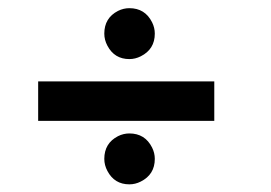

<svg xmlns="http://www.w3.org/2000/svg" viewBox="-20 -537 675 479"><path d="M75.2 -235.4V-334H514.6V-235.4ZM240.2 -453.1Q240.2 -492.2 274.4 -509.8Q288.1 -516.6 302.7 -516.6Q341.8 -516.6 359.4 -481.4Q366.2 -467.8 366.2 -453.1Q366.2 -414.1 331.1 -396.5Q317.4 -389.6 302.7 -389.6Q265.6 -389.6 248 -422.9Q240.2 -437.5 240.2 -453.1ZM240.2 -140.6Q240.2 -179.7 274.4 -197.3Q288.1 -204.1 302.7 -204.1Q341.8 -204.1 359.4 -168.9Q366.2 -155.3 366.2 -140.6Q366.2 -101.6 331.1 -84Q317.4 -77.1 302.7 -77.1Q265.6 -77.1 248 -110.4Q240.2 -125 240.2 -140.6Z"/></svg>

Font: Post No Bills Colombo
Style: Bold
Weight: 700
Designer: Kosala Senevirathne, Siva Puranthara, Lasantha Premarathna, Tharique Azeez
Foundry: Mooniak
Version: Version 1.220 ; ttfautohint (v1.6)